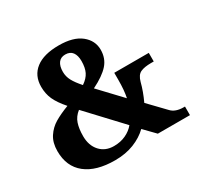

<svg xmlns="http://www.w3.org/2000/svg" viewBox="-156 -908 1136 1103"><g transform="rotate(-30 412.5 -357.0)"><path d="M47 -201Q47 -257 71.5 -294.5Q96 -332 134 -354.5Q172 -377 227 -398Q185 -446 168 -484Q151 -522 151 -568Q151 -642 204 -683Q257 -724 357 -724Q453 -724 503.5 -683.5Q554 -643 554 -582Q554 -525 519 -485.5Q484 -446 409 -409L545 -265Q555 -312 555 -382V-428H784V-371H765Q722 -371 696.5 -359.5Q671 -348 660 -307Q646 -252 618 -192L720 -86Q747 -57 801 -57H810V0H597L528 -71Q490 -34 434.5 -12Q379 10 309 10Q184 10 115.5 -44.5Q47 -99 47 -201ZM426 -581Q426 -618 410.5 -639Q395 -660 363 -660Q333 -660 317.5 -639Q302 -618 302 -580Q302 -549 317 -521Q332 -493 364 -457Q398 -480 412 -508.5Q426 -537 426 -581ZM480 -124 273 -345Q241 -320 229.5 -285.5Q218 -251 218 -202Q218 -140 252.5 -102Q287 -64 344 -64Q388 -64 423 -80.5Q458 -97 480 -124Z"/></g></svg>

Font: Noto Serif ExtraBold
Style: Regular
Weight: 800
Designer: Monotype Design Team
Foundry: Monotype Imaging Inc.
Version: Version 1.001